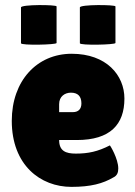

<svg xmlns="http://www.w3.org/2000/svg" viewBox="-20 -720 526 750"><path d="M62 -551C62 -542 201 -545 201 -552V-695C201 -702 62 -703 62 -691ZM292 -551C292 -542 431 -545 431 -552V-695C431 -702 292 -703 292 -691ZM423 -27C438 -34 442 -47 442 -62C442 -100 410 -153 409 -152C362 -128 325 -120 276 -120C237 -120 211 -130 211 -173H280C411 -173 466 -234 466 -335C466 -426 396 -510 260 -510C124 -510 26 -404 26 -248C26 -75 138 10 259 10C335 10 382 -3 423 -27ZM298 -316C298 -293 285 -282 265 -282H211V-313C211 -344 234 -358 257 -358C284 -358 298 -344 298 -316Z"/></svg>

Font: Lilita 2
Style: Regular
Weight: 400
Designer: Juan Montoreano
Foundry: Juan Montoreano
Version: Version 2.001